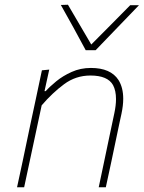

<svg xmlns="http://www.w3.org/2000/svg" viewBox="-20 -791 609 811"><path d="M52 0Q64 -56.5 75.5 -109Q86.5 -161 99 -221L109.5 -271Q119 -315.5 131.5 -373.5Q143.5 -431 157 -494L188 -497L168 -406H173Q189.5 -424.5 217.5 -447.5Q245.5 -470.5 282.8 -487.2Q320 -504 364 -504Q447.5 -504 480.5 -453Q500.5 -421 500.5 -374Q500.5 -345 493 -310Q488.5 -289.5 484.2 -269.5Q480 -249.5 474 -221Q461.5 -161 450.5 -109Q439 -56.5 427 0H397Q409 -57 420 -109Q431 -160.5 443.5 -221L463 -313Q470 -346 470 -372.5Q470 -408 457.5 -431.5Q435 -472 362 -472Q300 -472 250.5 -435.2Q201 -398.5 156 -346L129.5 -222Q116.5 -160.5 105.2 -108.5Q94 -56.5 82 0ZM342 -579Q316 -626.5 290 -675Q263.5 -723 237 -770L267 -771Q315 -688 365.5 -603Q407 -645 448 -686Q488.5 -727 530 -769H567Q520 -720.5 475 -673.5Q430 -626.5 384 -579Z"/></svg>

Font: Heraclito Thin
Style: Italic
Weight: 100
Italic angle: -12°
Designer: Kostas Bartsokas (font) & Cristiano Sobral (main changes)
Foundry: Kostas Bartsokas (font) & Cristiano Sobral (main changes)
Version: Version 1.00;July 8, 2020;FontCreator 13.0.0.2655 64-bit